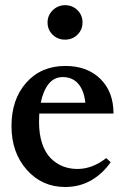

<svg xmlns="http://www.w3.org/2000/svg" viewBox="-20 -728 472 759"><path d="M237.3 -571.3Q208 -571.3 188 -590.8Q168 -610.4 168 -639.2Q168 -667.5 188.5 -687.5Q209 -707.5 237.3 -707.5Q266.1 -707.5 286.1 -688Q306.2 -668.5 306.2 -639.2Q306.2 -610.4 286.1 -590.8Q266.1 -571.3 237.3 -571.3ZM237.3 11.2Q146 11.2 85.7 -56.9Q25.4 -125 25.4 -229.5Q25.4 -335.4 84 -401.4Q142.6 -467.3 238.8 -467.3Q324.7 -467.3 376.7 -416.3Q428.7 -365.2 428.7 -279.3H135.3Q134.3 -256.8 134.3 -246.1Q134.3 -197.8 146.5 -161.1Q158.7 -124.5 180.2 -102.8Q201.7 -81.1 228.3 -70.6Q254.9 -60.1 286.1 -60.1Q345.2 -60.1 399.9 -103L417.5 -86.9Q385.7 -41 340.1 -14.9Q294.4 11.2 237.3 11.2ZM228.5 -423.3Q193.4 -423.3 171.9 -395.8Q150.4 -368.2 141.1 -321.8H317.4Q312 -371.6 288.8 -397.5Q265.6 -423.3 228.5 -423.3Z"/></svg>

Font: Elstob 6pt SemiBold
Style: Regular
Weight: 600
Designer: Peter S. Baker
Version: Version 1.015